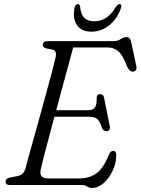

<svg xmlns="http://www.w3.org/2000/svg" viewBox="-20 -900 684 934"><path d="M377 0H27.5Q7 0 7 -17Q7 -31 27 -36L62.5 -43Q78.5 -46 88.2 -54Q98 -62 104 -80Q107.5 -95.5 118.2 -134.2Q129 -173 143.8 -225.8Q158.5 -278.5 174.8 -337Q191 -395.5 206 -451Q221 -506.5 232.8 -550.5Q244.5 -594.5 249.5 -617Q258.5 -654 236 -658.5L205.5 -664.5Q188 -669 188 -681.5Q188 -700 212 -700H532Q553 -700 567.2 -709.8Q581.5 -719.5 595 -719.5Q613 -719.5 618 -696L643 -579Q646 -566 641 -559.2Q636 -552.5 627.5 -551.5Q609.5 -550.5 598 -577Q577 -632.5 555.5 -650.8Q534 -669 504.5 -669H336Q327 -636 313.8 -586.8Q300.5 -537.5 284.8 -480Q269 -422.5 253.5 -364H409.5Q431.5 -364 441.5 -376.8Q451.5 -389.5 450.5 -427Q452.5 -442 466.5 -442Q483.5 -442 486 -425.5L514 -286.5Q516.5 -273.5 511.2 -267.5Q506 -261.5 498 -261.5Q483 -261 476 -278Q465 -311.5 452 -321.8Q439 -332 415 -332H244.5Q229 -273 215 -220.5Q201 -168 191.2 -130Q181.5 -92 178.5 -76.5Q167 -32 215 -32H365Q416.5 -32 451.2 -58.5Q486 -85 510.5 -150Q518 -166 530.5 -166Q545.5 -166 545.5 -146Q545.5 -107 528.2 -70Q511 -33 484 -9.2Q457 14.5 427 14.5Q414.5 14.5 404 7.2Q393.5 0 377 0ZM438.5 -796.5Q470.5 -796.5 496.8 -813.8Q523 -831 545.5 -869Q554 -880 561.5 -880Q574 -880 569 -863.5Q552.5 -811 513.2 -778.5Q474 -746 425 -746Q376 -746 354 -778.5Q332 -811 343 -863.5Q346.5 -880 359 -880Q367 -880 369.5 -869Q372.5 -831 389.5 -813.8Q406.5 -796.5 438.5 -796.5Z"/></svg>

Font: Fraunces 9pt Soft Light
Style: Italic
Weight: 300
Italic angle: -16°
Version: Version 1.000;[0bf87f6ff]